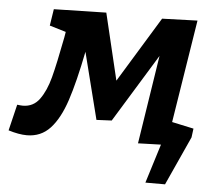

<svg xmlns="http://www.w3.org/2000/svg" viewBox="-91 -593 904 818"><g transform="rotate(5 361.0 -184.5)"><path d="M651 -98 744 -78 739 -40 644 169H560L612 2L514 5L573 -374L394 -82L329 -79L257 -364Q231 -233 204.5 -153Q178 -73 138.5 -30.5Q99 12 39 12Q5 12 -40 -2L-13 -114Q3 -112 11 -112Q56 -112 82.5 -148.5Q109 -185 124.5 -243.5Q140 -302 162 -417L166 -441L96 -462L107 -533L331 -538L399 -253L570 -533L721 -538Z"/></g></svg>

Font: Bitter Pro
Style: Bold Italic
Weight: 700
Italic angle: -9°
Designer: Sol Matas, and Bitter project Authors
Foundry: Sol Matas
Version: Version 1.010